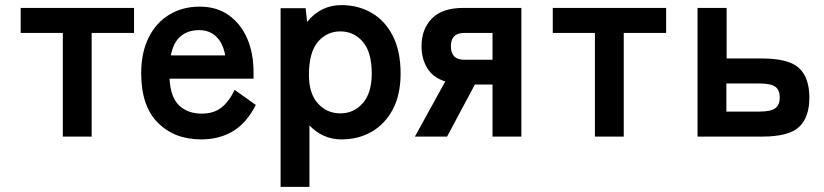

<svg xmlns="http://www.w3.org/2000/svg" viewBox="-20 -535 3226 752"><path d="M226 0V-406H61V-504H505V-406H339V0Z M768 11Q663 11 598 -54.5Q533 -120 533 -248Q533 -329 562 -387.5Q591 -446 643 -477.5Q695 -509 762 -509Q829 -509 876 -475.5Q923 -442 948 -384.5Q973 -327 973 -254V-227H644Q648 -153 682 -121.5Q716 -90 770 -90Q817 -90 847 -113.5Q877 -137 899 -183L982 -124Q945 -52 891.5 -20.5Q838 11 768 11ZM649 -318H862Q854 -365 827.5 -391Q801 -417 760 -417Q716 -417 687.5 -393Q659 -369 649 -318Z M1079 197V-503H1177L1183 -449Q1208 -481 1242 -498Q1276 -515 1317 -515Q1384 -515 1436.5 -484Q1489 -453 1519 -393.5Q1549 -334 1549 -247Q1549 -165 1519 -107.5Q1489 -50 1436.5 -19.5Q1384 11 1317 11Q1280 11 1248 -3.5Q1216 -18 1192 -44V197ZM1313 -91Q1366 -91 1401 -131Q1436 -171 1436 -247Q1436 -331 1401 -371.5Q1366 -412 1313 -412Q1260 -412 1225 -371Q1190 -330 1190 -241Q1190 -169 1225 -130Q1260 -91 1313 -91Z M1605 0 1724 -216Q1676 -231 1653.5 -268Q1631 -305 1631 -354Q1631 -421 1671.5 -462.5Q1712 -504 1795 -504H2022V0H1909V-204H1840L1731 0ZM1798 -301H1909V-406H1798Q1746 -406 1746 -354Q1746 -301 1798 -301Z M2310 0V-406H2145V-504H2589V-406H2423V0Z M2712 0V-504H2826V-306H2964Q3070 -306 3110 -268Q3150 -230 3150 -153Q3150 -76 3110 -38Q3070 0 2964 0ZM2825 -98H2954Q3000 -98 3017 -111.5Q3034 -125 3034 -153Q3034 -182 3017 -195Q3000 -208 2954 -208H2825Z"/></svg>

Font: Zen Kaku Gothic New
Style: Bold
Weight: 700
Designer: Yoshimichi Ohira
Foundry: Positype
Version: Version 1.002